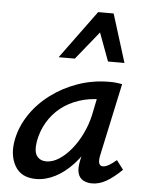

<svg xmlns="http://www.w3.org/2000/svg" viewBox="-52 -752 615 802"><g transform="rotate(5 255.5 -350.5)"><path d="M129 8Q66 8 40 -38Q14 -84 27 -149Q38 -204 71 -253.5Q104 -303 154.5 -341Q205 -379 267.5 -401Q330 -423 400 -423Q418 -423 430 -421.5Q442 -420 453 -418L387 -111Q379 -69 403 -69Q414 -69 428.5 -77.5Q443 -86 459 -100L488 -62Q452 -27 422.5 -10.5Q393 6 364 6Q342 6 326 -3Q310 -12 304.5 -32Q299 -52 306 -85L341 -243L389 -277Q374 -215 347 -162.5Q320 -110 284.5 -71.5Q249 -33 209 -12.5Q169 8 129 8ZM165 -69Q192 -69 219 -86.5Q246 -104 270 -133.5Q294 -163 312 -200.5Q330 -238 339 -278L360 -381L407 -344Q399 -346 390 -346.5Q381 -347 372 -347Q321 -347 278 -332.5Q235 -318 202.5 -292Q170 -266 148.5 -229.5Q127 -193 119 -149Q112 -105 126 -87Q140 -69 165 -69ZM179 -507 327 -709H392L364 -652L247 -507ZM386 -507 333 -650 327 -709H392L455 -507Z"/></g></svg>

Font: Ysabeau SemiBold
Style: Italic
Weight: 600
Italic angle: -12°
Designer: Christian Thalmann (Catharsis Fonts)
Version: Version 2.002